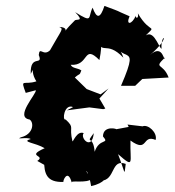

<svg xmlns="http://www.w3.org/2000/svg" viewBox="-20 -588 590 649"><path d="M206 -215 282 -225 329 -219 336 -221 316 -255 347 -289 320 -269 273 -287 233 -326C251 -342 248 -331 255 -350C242 -359 225 -356 219 -369C283 -364 260 -441 316 -385C329 -450 318 -455 309 -460C323 -395 338 -455 397 -393C381 -442 364 -420 407 -403C421 -395 429 -390 389 -298H437L461 -321L550 -326C531 -377 497 -354 538 -394C534 -371 533 -444 487 -402C564 -468 522 -480 526 -423C515 -429 496 -504 461 -456C515 -514 491 -465 446 -543C450 -523 437 -526 439 -535C426 -504 404 -502 418 -533C355 -560 403 -542 333 -568C319 -525 307 -524 293 -562C276 -529 296 -508 234 -547C268 -512 237 -526 232 -518C169 -456 230 -495 180 -497C197 -490 188 -488 149 -418C126 -396 114 -433 111 -402C127 -363 81 -407 84 -338C109 -384 74 -358 103 -313C60 -299 48 -325 67 -274L101 -283C105 -272 28 -192 80 -184C96 -174 93 -134 51 -124C30 -115 71 -126 84 -118C49 -108 100 -106 131 -87C65 -58 137 -64 106 -44C152 -18 156 -15 129 -47C129 0 138 29 195 27C190 28 209 -23 223 31C213 18 274 35 292 15C257 -14 276 -31 288 41C336 31 343 5 321 23C371 22 354 -53 405 -34C399 10 405 0 379 -67C436 -17 419 -38 421 -113C482 -69 459 -135 506 -115C513 -139 481 -169 462 -161L411 -167L415 -159L372 -151C381 -151 329 -167 328 -127C352 -99 316 -123 300 -75C295 -136 267 -97 297 -138C291 -77 249 -122 263 -138C241 -147 228 -110 225 -110C212 -163 234 -154 202 -184C189 -179 197 -239 227 -226Z"/></svg>

Font: Asimov Aggro
Style: CondIt
Weight: 500
Designer: Google
Version: Version 2.000980; 2014